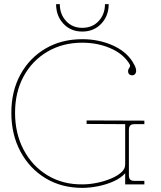

<svg xmlns="http://www.w3.org/2000/svg" viewBox="-20 -894 780 931"><path d="M379 17Q278 17 200.5 -30Q123 -77 79 -159.5Q35 -242 35 -347Q35 -452 79 -532.5Q123 -613 200.5 -658.5Q278 -704 379 -704Q457 -704 523 -675.5Q589 -647 622 -596Q636 -574 639 -560Q642 -546 637 -538Q630 -526 615.5 -529.5Q601 -533 601 -549Q601 -557 605 -562Q609 -567 610.5 -573Q612 -579 604 -590Q573 -636 512 -661.5Q451 -687 379 -687Q284 -687 210 -643.5Q136 -600 94.5 -523.5Q53 -447 53 -347Q53 -247 94.5 -168Q136 -89 210 -44Q284 1 379 0Q414 0 450.5 -7.5Q487 -15 518 -28Q549 -41 568 -58Q587 -75 587 -96V-292L400 -293V-310L680 -309V-292H633Q617 -292 611 -285Q605 -278 605 -263V-45Q605 -30 611 -23.5Q617 -17 633 -17H680V0H587V-54Q567 -31 531.5 -15Q496 1 455.5 9Q415 17 379 17ZM379 -741Q323 -741 287.5 -779Q252 -817 252 -874H270Q270 -825 300.5 -792Q331 -759 379 -759Q428 -759 458.5 -792Q489 -825 489 -874H507Q507 -817 471 -779Q435 -741 379 -741Z"/></svg>

Font: Grandiflora One
Style: Regular
Weight: 400
Designer: Haesung Cho
Foundry: JAMO
Version: Version 1.000; ttfautohint (v1.8.4.7-5d5b);gftools[0.9.28]